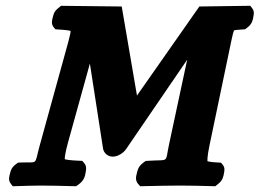

<svg xmlns="http://www.w3.org/2000/svg" viewBox="-20 -635 889 657"><path d="M489 -84.9 478.5 -84.3 469.6 -77.7C452.5 -64.9 450.6 -51.6 448.3 -42.3C446 -32.6 441.3 -18.5 452.9 -5.3L459.6 2.3L471.6 2C517.5 1 563.2 0 596 0C627.7 0 673.4 1 706 2L716.7 2.3L726.1 -5.3C743.2 -18.4 744.6 -32.8 746.4 -42.4C747.8 -50.3 750.8 -61.3 741.5 -72.1L736.1 -78.4L726.6 -78.9C699.7 -80.1 690.3 -83.1 690 -83.4C689.8 -83.7 688.4 -96.9 696.5 -135.7L772.1 -497.6C775.8 -515.6 778.8 -526.9 780.8 -531.2C783.6 -532 793.9 -533.4 808.9 -534.1L818.5 -534.7L826.7 -540.9C843.8 -553.9 845.3 -568.3 847 -578C848.4 -585.8 851.4 -596.8 842.1 -607.7L836.4 -615.2L662.2 -612.8L448.7 -308L396.5 -612.8L189 -615.1L179.8 -607.7C164.9 -596.4 162.9 -584.7 160.8 -576.5C158.4 -567.2 153.6 -553.5 164.4 -540.9L169.7 -534.7L179 -534.1C204.5 -532.8 218.4 -530.5 221.6 -529.1C221.9 -526.3 219.7 -513.5 213.7 -491.7L115.6 -136.1C96.8 -67.1 112.2 -81.3 51.3 -78.9L41.5 -78.5L33.1 -72.1C18.3 -60.8 16.3 -49.2 14.2 -41C11.7 -31.6 7 -17.9 17.7 -5.3L23.6 2.3L34.5 2C64.7 1 96.8 0 120.2 0C145.7 0 195.7 1 228.5 2L240.5 2.3L250.8 -5.3C269.7 -19.4 271.2 -35 273.1 -45.5C274.6 -54 277.8 -65.9 267.5 -77.7L261.4 -84.6L250.6 -85C218 -86.2 203.5 -89.2 201.7 -90.4C201 -92 202.3 -109.3 212.6 -147L287.6 -417.5L332.9 -125L333.1 -124.2C335.6 -114.2 345.7 -99 366.3 -99C383.8 -99 403.5 -112.5 411.5 -124.9L620.5 -430.6L558.4 -140.6C544.3 -75.2 561.2 -89.5 489 -84.9Z"/></svg>

Font: Linux Libertine Mono O 
Style: Mono Bold Oblique
Weight: 400
Italic angle: -13°
Designer: Philipp H. Poll
Foundry: Philipp H. Poll
Version: Version 5.1.7